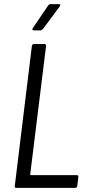

<svg xmlns="http://www.w3.org/2000/svg" viewBox="-20 -914 424 934"><path d="M52 -10 135 -690Q137 -700 146 -700H196Q200 -700 202.5 -697Q205 -694 204 -690L127 -66Q127 -62 131 -62H353Q363 -62 361 -52L356 -10Q356 -6 353 -3Q350 0 345 0H60Q50 0 52 -10ZM140 -778 214 -887Q219 -894 226 -894H266Q272 -894 273 -890.5Q274 -887 270 -882L189 -773Q182 -766 176 -766H145Q140 -766 138 -769.5Q136 -773 140 -778Z"/></svg>

Font: Barlow Condensed
Style: Italic
Weight: 400
Width: 3
Italic angle: -7°
Designer: Jeremy Tribby
Foundry: Tribby Type
Version: Version 1.408